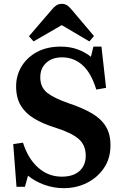

<svg xmlns="http://www.w3.org/2000/svg" viewBox="-20 -967 643 1001"><path d="M313 14Q259 14 210 -4Q161 -22 126 -51L110 7H66L49 -216L100 -223Q126 -140 179 -93Q232 -46 302 -46Q362 -46 394.5 -75.5Q427 -105 427 -155Q427 -211 389.5 -243Q352 -275 270 -301Q205 -321 159 -348.5Q113 -376 88.5 -416.5Q64 -457 64 -517Q64 -573 92 -620Q120 -667 172 -695.5Q224 -724 297 -724Q345 -724 384.5 -709.5Q424 -695 454 -671L467 -724H509L533 -509L482 -500Q455 -588 409.5 -628Q364 -668 304 -668Q252 -668 221 -639.5Q190 -611 190 -564Q190 -511 227 -482.5Q264 -454 340 -428Q409 -405 457.5 -377Q506 -349 531 -309Q556 -269 556 -210Q556 -141 522 -91Q488 -41 433 -13.5Q378 14 313 14ZM155 -751 131 -778 252 -919Q264 -933 275.5 -940Q287 -947 303 -947Q317 -947 328.5 -940Q340 -933 355 -915L470 -779L446 -751L302 -836Z"/></svg>

Font: Literata 36pt SemiBold
Style: Regular
Weight: 600
Designer: Latin by Veronika Burian and Jose Scaglione. Greek by Irene Vlachou. Cyrillic by Vera Evstafieva.
Foundry: TypeTogether
Version: Version 3.002